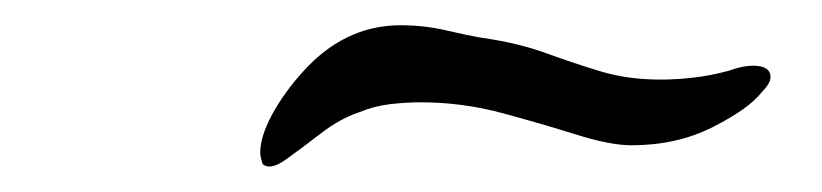

<svg xmlns="http://www.w3.org/2000/svg" viewBox="-20 -548 651 152"><path d="M188 -418Q186 -424 186 -427Q186 -440 195.5 -457.5Q205 -475 220.5 -492Q236 -509 254 -518Q274 -528 297 -528Q316 -528 333 -524Q350 -520 362 -518Q390 -514 412 -506Q434 -498 455.5 -491.5Q477 -485 503 -485Q515 -485 528.5 -486.5Q542 -488 557 -492Q568 -496 576 -496Q590 -496 590 -487Q590 -482 583 -475Q573 -462 544.5 -447.5Q516 -433 480 -433Q463 -433 436 -441.5Q409 -450 377.5 -458.5Q346 -467 313 -467Q301 -467 288.5 -465.5Q276 -464 264 -459Q249 -454 233.5 -442Q218 -430 206 -421.5Q194 -413 188 -418Z"/></svg>

Font: Vujahday Script
Style: Regular
Weight: 400
Designer: Robert E. Leuschke
Foundry: Robert E. Leuschke
Version: Version 1.010; ttfautohint (v1.8.3)